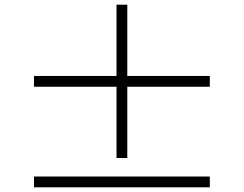

<svg xmlns="http://www.w3.org/2000/svg" viewBox="-20 -808 1040 819"><path d="M523 -134V-438H875V-484H523V-788H477V-484H125V-438H477V-134ZM125 -55V-9H875V-55Z"/></svg>

Font: Noto Serif HK SemiBold
Style: Regular
Weight: 600
Designer: Ryoko NISHIZUKA 西塚涼子 (kana & ideographs); Frank Grießhammer (Latin, Greek & Cyrillic); Wenlong ZHANG 张文龙 (bopomofo); San
Foundry: Adobe
Version: Version 2.001;hotconv 1.1.0;makeotfexe 2.6.0